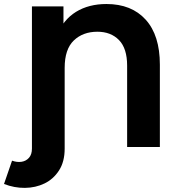

<svg xmlns="http://www.w3.org/2000/svg" viewBox="-64 -732 893 956"><path d="M-44 184 -4 68Q21 77 43.5 73.5Q66 70 80.5 53.5Q95 37 95 8V-700H252V-526L218 -554Q251 -634 314.5 -673Q378 -712 466 -712Q591 -712 661.5 -634Q732 -556 732 -410V0H569V-405Q569 -491 528.5 -532.5Q488 -574 421 -574Q349 -574 303.5 -530.5Q258 -487 258 -394V8Q258 73 230 116.5Q202 160 157.5 181.5Q113 203 60 203.5Q7 204 -44 184Z"/></svg>

Font: Montserrat Thin
Style: Bold
Weight: 700
Version: Version 9.000